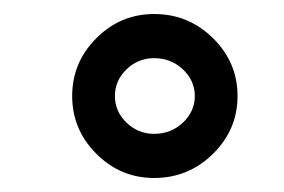

<svg xmlns="http://www.w3.org/2000/svg" viewBox="-20 -835 405 274"><path d="M319 -698Q319 -650 284 -615.5Q249 -581 200 -581Q152 -581 117.5 -615.5Q83 -650 83 -698Q83 -746 117.5 -780.5Q152 -815 200 -815Q249 -815 284 -780.5Q319 -746 319 -698ZM144 -698Q144 -676 160.5 -660Q177 -644 200 -644Q224 -644 241 -660Q258 -676 258 -698Q258 -720 241 -736Q224 -752 200 -752Q177 -752 160.5 -736Q144 -720 144 -698Z"/></svg>

Font: Gontserrat SemiBold
Style: Regular
Weight: 600
Designer: Julieta Ulanovsky
Foundry: Julieta Ulanovsky
Version: Version 6.001